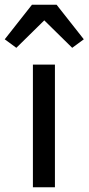

<svg xmlns="http://www.w3.org/2000/svg" viewBox="-57 -791 374 811"><path d="M82 0V-518H175V0ZM182 -771 297 -625 248 -589 130 -705 12 -589 -37 -625 78 -771Z"/></svg>

Font: IBM Plex Sans Hebrew Text
Style: Regular
Weight: 450
Designer: Mike Abbink, Paul van der Laan, Pieter van Rosmalen, Yanek Iontef
Foundry: Bold Monday
Version: Version 1.2